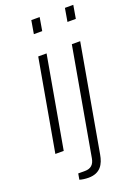

<svg xmlns="http://www.w3.org/2000/svg" viewBox="-169 -789 730 1036"><g transform="rotate(-20 196.5 -270.5)"><path d="M139 -647H187L200 -723H152ZM332 -647H380L393 -723H345ZM27 0H75L168 -526H120ZM152 182C220 182 244 138 253 85L361 -526H313L204 90C198 124 179 141 146 141H107L101 175C113 179 133 182 152 182Z"/></g></svg>

Font: Archivo Thin
Style: Italic
Weight: 100
Italic angle: -10°
Designer: Hector Gatti
Foundry: Omnibus-Type
Version: Version 2.001